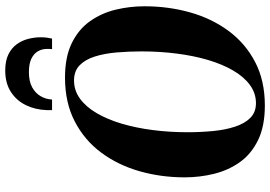

<svg xmlns="http://www.w3.org/2000/svg" viewBox="-169 -852 1032 734"><g transform="rotate(-90 347.0 -485.0)"><path d="M310.5 11.5Q231.5 11.5 178.2 -14.5Q125 -40.5 94 -84.2Q63 -128 49.5 -182.8Q36 -237.5 36 -295Q36 -385.5 59.5 -467.8Q83 -550 130.5 -614Q178 -678 249.8 -715.2Q321.5 -752.5 417 -752.5Q496 -752.5 548.8 -726.8Q601.5 -701 632.5 -657.5Q663.5 -614 676.8 -559.8Q690 -505.5 690 -448.5Q690 -357.5 666.8 -274.8Q643.5 -192 596 -127.5Q548.5 -63 477.2 -25.8Q406 11.5 310.5 11.5ZM319.5 -22.5Q357.5 -22.5 389 -45.5Q420.5 -68.5 444.5 -109.8Q468.5 -151 484.8 -206Q501 -261 509.2 -325.8Q517.5 -390.5 517.5 -460Q517.5 -509 513.5 -555.2Q509.5 -601.5 498 -638.2Q486.5 -675 464.5 -696.5Q442.5 -718 406.5 -718Q368 -718 336.8 -695.2Q305.5 -672.5 281.5 -631.5Q257.5 -590.5 241.2 -535.8Q225 -481 216.8 -417Q208.5 -353 208.5 -284Q208.5 -234 213 -187.2Q217.5 -140.5 229.5 -103.2Q241.5 -66 263.2 -44.2Q285 -22.5 319.5 -22.5ZM444.5 -981Q481.5 -981 506.2 -968.8Q531 -956.5 545.2 -936.5Q559.5 -916.5 565.5 -892.5Q571.5 -868.5 571.5 -845.5Q571.5 -832 570 -821.2Q568.5 -810.5 566.5 -802H526Q526.5 -805.5 526.8 -810Q527 -814.5 527 -821Q527 -840.5 518 -856Q509 -871.5 489.8 -881Q470.5 -890.5 438 -890.5Q403 -890.5 380.2 -878Q357.5 -865.5 346 -845.2Q334.5 -825 333.5 -802H293Q293 -807.5 293 -812Q293 -816.5 293 -822Q294.5 -866 312 -902Q329.5 -938 362.8 -959.5Q396 -981 444.5 -981Z"/></g></svg>

Font: Merriweather 120pt ExtraBold
Style: Italic
Weight: 800
Italic angle: -7.8°
Version: Version 2.101